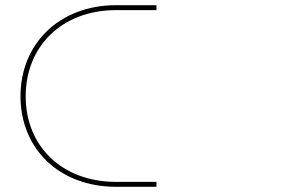

<svg xmlns="http://www.w3.org/2000/svg" viewBox="-20 -720 1152 740"><path d="M583 0V-19H428C217 -19 79 -158 79 -349C79 -540 217 -681 428 -681H583V-700H428C208 -700 59 -551 59 -349C59 -147 208 0 428 0Z"/></svg>

Font: Montserrat-Alt1 ExtBd
Style: Regular
Weight: 800
Designer: Differentunic
Foundry: Differentunic
Version: Version 7.222